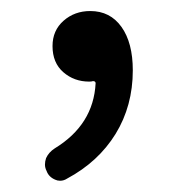

<svg xmlns="http://www.w3.org/2000/svg" viewBox="-20 -145 317 348"><path d="M101.6 178.7Q95.7 182.6 88.9 182.6Q84 182.6 80.1 180.7Q68.4 175.8 64.5 165Q61.5 159.2 61.5 153.3Q61.5 147.5 63.5 141.6Q68.4 130.9 79.1 124Q149.4 81.1 153.3 5.9Q153.3 2 148.4 2Q146.5 2.9 141.6 2.9Q114.3 2.9 94.7 -14.2Q75.2 -31.2 75.2 -61.5Q75.2 -89.8 95.2 -107.4Q115.2 -125 143.6 -125Q179.7 -125 200.2 -96.2Q220.7 -67.4 220.7 -17.6Q220.7 46.9 189.5 97.7Q158.2 148.4 101.6 178.7Z"/></svg>

Font: Gen Jyuu GothicL Regular
Style: Regular
Weight: 400
Designer: [Source Han Sans]
Ryoko NISHIZUKA  (kana & ideographs); Paul D. Hunt (Latin, Greek & Cyrillic); Wenlong ZHANG  (bopomofo
Version: Version 1.002.20150607